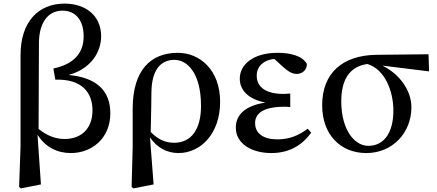

<svg xmlns="http://www.w3.org/2000/svg" viewBox="-20 -834 2423 1065"><path d="M196 -593C196 -711 248 -775 327 -775C398 -775 444 -723 444 -632C444 -536 385 -477 276 -454L287 -392C436 -397 493 -319 493 -222C493 -126 436 -63 338 -63C283 -63 236 -85 194 -119ZM94 -22 86 203 96 211 207 189 188 -87C233 -15 301 15 373 15C488 15 592 -65 592 -206C592 -334 511 -405 360 -418C489 -453 541 -550 541 -633C541 -748 454 -814 338 -814C192 -814 94 -712 94 -529Z M946 -42C894 -42 854 -63 816 -102C818 -145 820 -334 820 -325C822 -438 865 -502 948 -502C1017 -502 1095 -431 1095 -246C1095 -118 1042 -42 946 -42ZM716 -19 710 203 720 211 832 189 812 -72C850 -15 907 15 970 15C1091 15 1201 -90 1201 -269C1201 -446 1089 -541 966 -541C817 -541 717 -446 716 -234Z M1687 -120C1634 -81 1584 -61 1518 -61C1441 -61 1395 -94 1395 -151C1395 -200 1432 -242 1560 -242C1567 -242 1578 -242 1590 -240V-315C1579 -314 1563 -313 1554 -313C1455 -313 1404 -350 1404 -415C1404 -470 1449 -503 1502 -507L1550 -463C1580 -436 1602 -424 1626 -424C1661 -424 1684 -451 1682 -480C1655 -526 1589 -541 1519 -541C1390 -541 1310 -480 1310 -397C1310 -339 1352 -284 1453 -265C1344 -249 1288 -200 1288 -126C1288 -36 1377 15 1485 15C1595 15 1663 -38 1706 -98Z M2023 -25C1946 -25 1873 -114 1873 -272C1873 -391 1918 -465 2018 -479C2115 -450 2162 -328 2162 -221C2162 -92 2106 -25 2023 -25ZM2360 -438 2357 -533 2070 -530C1880 -528 1767 -429 1767 -250C1767 -87 1869 15 2012 15C2156 15 2262 -96 2262 -239C2262 -336 2192 -426 2101 -470Z"/></svg>

Font: Source Han Serif CN SemiBold
Style: Regular
Weight: 600
Designer: Ryoko NISHIZUKA 西塚涼子 (kana & ideographs); Frank Grießhammer (Latin, Greek & Cyrillic); Wenlong ZHANG 张文龙 (bopomofo); San
Foundry: Adobe Systems Incorporated
Version: Version 1.000;PS 1;hotconv 16.6.53;makeotf.lib2.5.65590